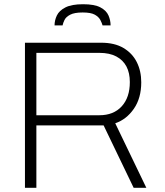

<svg xmlns="http://www.w3.org/2000/svg" viewBox="-20 -888 779 908"><path d="M98 0V-686H458Q522 -686 564 -661Q606 -636 627 -594Q648 -552 648 -499Q648 -424 613 -373.5Q578 -323 525 -305L672 0H612L470 -295H152V0ZM152 -343H450Q517 -343 555.5 -385Q594 -427 594 -500Q594 -543 578 -573.5Q562 -604 530 -621Q498 -638 450 -638H152ZM238 -768Q238 -792 249 -815Q260 -838 289.5 -853Q319 -868 373 -868Q427 -868 455 -853Q483 -838 493 -815Q503 -792 503 -768H465Q462 -779 454.5 -793.5Q447 -808 428.5 -818.5Q410 -829 371 -829Q332 -829 312 -818.5Q292 -808 285 -793.5Q278 -779 276 -768Z"/></svg>

Font: Archivo SemiBold Thin
Style: Regular
Weight: 250
Version: Version 2.001